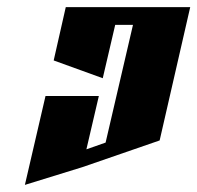

<svg xmlns="http://www.w3.org/2000/svg" viewBox="-20 -520 555 540"><path d="M165 -500H515L429 -125L212 -50L50 0L108 -250H258L223 -100L277 -119L354 -450H304L269 -300L131 -350Z"/></svg>

Font: SOV_Meka
Style: Italic
Weight: 400
Italic angle: -13°
Version: Version 1.00